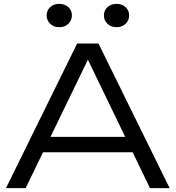

<svg xmlns="http://www.w3.org/2000/svg" viewBox="-20 -976 911 996"><path d="M168 -186V-266H696V-186ZM491 -750 860 0H758L411 -718H461L113 0H11L380 -750ZM287 -835Q259 -835 240.5 -852.5Q222 -870 222 -896Q222 -922 240.5 -939Q259 -956 287 -956Q316 -956 334.5 -939Q353 -922 353 -896Q353 -870 334.5 -852.5Q316 -835 287 -835ZM585 -835Q556 -835 537.5 -852.5Q519 -870 519 -896Q519 -922 537.5 -939Q556 -956 585 -956Q613 -956 631.5 -939Q650 -922 650 -896Q650 -870 631.5 -852.5Q613 -835 585 -835Z"/></svg>

Font: Unbounded Light
Style: Regular
Weight: 300
Designer: Luke Prowse, Jean-Baptiste Morizot, Fátima Lázaro, Florian Runge
Foundry: NaN
Version: Version 1.700